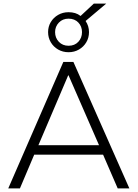

<svg xmlns="http://www.w3.org/2000/svg" viewBox="-20 -1050 768 1070"><path d="M26 0 333 -705H389L701 0H636L548 -203L577 -188H143L177 -203L91 0ZM360 -630 189 -229 166 -241H554L537 -229L362 -630ZM362 -759Q330 -759 304 -774Q278 -789 263 -814.5Q248 -840 248 -871Q248 -902 263 -927Q278 -952 304 -967Q330 -982 362 -982Q382 -982 398.5 -977Q415 -972 429 -961L503 -1030H572L457 -933Q476 -905 476 -871Q476 -840 461 -814.5Q446 -789 420 -774Q394 -759 362 -759ZM362 -795Q396 -795 416.5 -817Q437 -839 437 -871Q437 -903 416.5 -924.5Q396 -946 362 -946Q329 -946 308 -924Q287 -902 287 -871Q287 -839 308 -817Q329 -795 362 -795Z"/></svg>

Font: Mulish ExtraLight Light
Style: Regular
Weight: 300
Version: Version 3.603